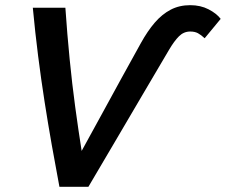

<svg xmlns="http://www.w3.org/2000/svg" viewBox="-20 -723 874 743"><path d="M210 0Q195 -79 180.5 -161Q166 -243 152.5 -329.5Q139 -416 127.5 -506.5Q116 -597 107 -693H233Q240 -591 249.5 -494.5Q259 -398 271 -309.5Q283 -221 296 -139Q335 -209 372.5 -278.5Q410 -348 448.5 -417.5Q487 -487 525 -556Q551 -603 579 -635.5Q607 -668 640.5 -685.5Q674 -703 716 -703Q756 -703 787 -687Q818 -671 834 -650L772 -575Q758 -588 746 -594.5Q734 -601 716 -601Q691 -601 672.5 -582.5Q654 -564 634 -530Q582 -442 530 -353.5Q478 -265 426 -176.5Q374 -88 322 0Z"/></svg>

Font: Ubuntu Sans SemiBold
Style: Italic
Weight: 600
Italic angle: -13.5°
Designer: Dalton Maag Ltd
Foundry: Dalton Maag Ltd
Version: Version 1.006